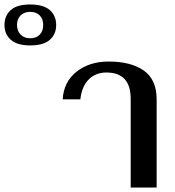

<svg xmlns="http://www.w3.org/2000/svg" viewBox="-268 -838 780 858"><path d="M-248 -726Q-248 -768 -220 -793Q-192 -818 -133 -818Q-74 -818 -45.5 -793Q-17 -768 -17 -726Q-17 -685 -45.5 -660Q-74 -635 -133 -635Q-191 -635 -219.5 -660Q-248 -685 -248 -726ZM-75 -726Q-75 -753 -90.5 -769Q-106 -785 -133 -785Q-160 -785 -176 -769Q-192 -753 -192 -726Q-192 -700 -176 -683.5Q-160 -667 -133 -667Q-106 -667 -90.5 -683Q-75 -699 -75 -726ZM316 -397Q316 -514 207 -514Q160 -514 129 -483.5Q98 -453 91 -394H12Q17 -473 74.5 -518Q132 -563 217 -563Q318 -563 375 -522.5Q432 -482 432 -394V0H316Z"/></svg>

Font: Taviraj Medium
Style: Regular
Weight: 500
Designer: Katatrad Team
Foundry: CadsonDemak
Version: Version 1.001